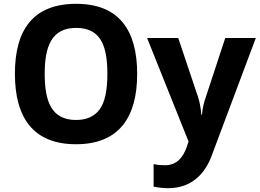

<svg xmlns="http://www.w3.org/2000/svg" viewBox="-20 -745 1359 1005"><path d="M750 -546 967 -4 958 23C939 77 907 120 843 120C822 120 802 118 784 114V232C809 237 835 240 860 240C981 240 1052 167 1088 70L1319 -546H1159L1058 -239C1047 -209 1040 -177 1037 -144H1034C1031 -181 1025 -212 1016 -239L913 -546ZM379 -725C155 -725 58 -591 58 -359C58 -128 155 10 378 10C601 10 698 -129 698 -358C698 -588 602 -725 379 -725ZM379 -599C509 -599 542 -502 542 -358C542 -272 529 -210 502 -173C475 -136 434 -117 378 -117C249 -117 214 -215 214 -358C214 -501 249 -599 379 -599Z"/></svg>

Font: Passageway
Style: Regular
Weight: 700
Foundry: Ascender Corporation
Version: Version 1.11